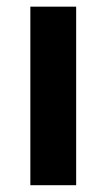

<svg xmlns="http://www.w3.org/2000/svg" viewBox="-20 -543 303 565"><path d="M69.3 2V-523.4H204.1V2Z"/></svg>

Font: Nasu
Style: Bold
Weight: 700
Designer: Ryoko NISHIZUKA (kana &amp; ideographs); Paul D. Hunt (Latin, Greek &amp; Cyrillic); Wenlong ZHANG (bopomofo); Sandoll C
Version: Version 2014.1215